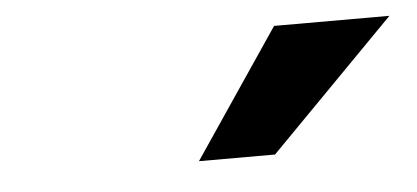

<svg xmlns="http://www.w3.org/2000/svg" viewBox="-28 -810 573 264"><g transform="rotate(-5 258.0 -678.0)"><path d="M342.8 -589.8H237.8L356.9 -766.1H516.1Z"/></g></svg>

Font: Clear Sans
Style: Bold Italic
Weight: 700
Italic angle: -12°
Foundry: Intel Corporation
Version: Version 1.00